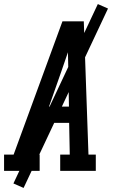

<svg xmlns="http://www.w3.org/2000/svg" viewBox="-44 -840 564 944"><path d="M-24 0V-80H23L263 -735H368L391 -80H427V0H252V-80H299L296 -236H169L115 -80H151V0ZM295 -316 292 -490Q291 -513 291 -536.5Q291 -560 290 -583Q282 -560 274 -536.5Q266 -513 258 -490L197 -316ZM72 84 22 62 437 -820 487 -798Z"/></svg>

Font: Iosevka Slab Medium
Style: Italic
Weight: 500
Italic angle: -9°
Monospace: yes
Designer: Belleve Invis
Foundry: Belleve Invis
Version: Version 11.1.0; ttfautohint (v1.8.3)